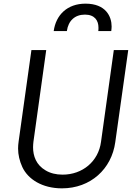

<svg xmlns="http://www.w3.org/2000/svg" viewBox="-20 -1019 740 1051"><path d="M346 -849C354 -906 390 -939 445 -939C498 -939 519 -907 519 -868C519 -862 519 -856 518 -849H589C590 -858 591 -866 591 -874C591 -929 559 -999 448 -999C348 -999 286 -937 274 -849ZM319 12C476 12 591 -94 611 -241L682 -745H603L533 -243C519 -135 431 -63 323 -63C286 -63 255 -71 230 -86C178 -116 161 -165 161 -213C161 -223 162 -233 163 -243L233 -745H152L82 -245C80 -231 79 -218 79 -206C79 -172 87 -138 102 -105C133 -38 211 12 319 12Z"/></svg>

Font: Plus Jakarta Sans
Style: Italic
Weight: 400
Italic angle: -8°
Designer: Gumpita Rahayu
Foundry: Tokotype
Version: Version 2.071;gftools[0.9.30]